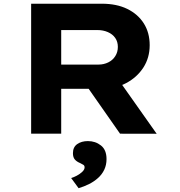

<svg xmlns="http://www.w3.org/2000/svg" viewBox="-20 -720 970 1034"><path d="M147.7 0V-700H528.5Q608.3 -700 665.6 -671.9Q723 -643.7 754.5 -593.9Q786.1 -544 786.1 -476.7Q786.1 -408.9 752 -356.1Q717.8 -303.4 659.6 -272.6Q601.4 -241.8 528.9 -241.8H309.6V0ZM626.5 0 405.5 -316 582.7 -341 823.7 0.4ZM309.6 -372.2H510.5Q539.2 -372.2 563.2 -384.1Q587.2 -396 600.9 -417.8Q614.7 -439.5 614.7 -467.5Q614.7 -495.5 600.5 -515.8Q586.3 -536.1 560.9 -547.1Q535.5 -558.1 505.4 -558.1H309.6ZM403.3 293.5 363.2 238.9Q377.2 234.7 393.8 226Q410.4 217.2 423 205.3Q435.6 193.4 435.6 181.2Q435.6 172 428.9 167.6Q422.3 163.3 411 158Q392.7 150.4 382.7 138.6Q372.8 126.8 372.8 104.9Q372.8 72.1 395.9 56Q419 39.8 453.3 39.8Q493.8 39.8 523.7 63.4Q553.7 87 553.7 136.9Q553.7 167.8 541.8 193.3Q529.8 218.7 508.6 238Q487.4 257.3 460.1 271Q432.9 284.7 403.3 293.5Z"/></svg>

Font: Lexend Peta
Style: Regular
Weight: 400
Designer: Bonnie Shaver-Troup, Thomas Jockin
Foundry: Lexend
Version: Version 1.007